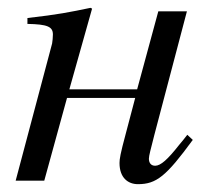

<svg xmlns="http://www.w3.org/2000/svg" viewBox="-20 -461 544 490"><path d="M458 -117C451 -108 444 -99 437 -91C408 -54 390 -38 376 -38C364 -38 360 -47 360 -56C360 -64 365 -81 374 -117L457 -432H384L330 -233H157L215 -439L211 -441C158 -430 129 -424 50 -415V-400C101 -399 115 -393 115 -373C115 -367 114 -355 113 -350L20 0H93L151 -211H325L301 -120C287 -68 285 -55 285 -45C285 -7 307 9 332 9C379 9 404 -11 472 -104Z"/></svg>

Font: XITS
Style: Italic
Weight: 400
Italic angle: -16.33°
Designer: MicroPress Inc., with final additions and corrections provided by Coen Hoffman, Elsevier (retired)
Version: Version 1.302